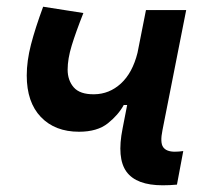

<svg xmlns="http://www.w3.org/2000/svg" viewBox="-20 -548 626 578"><path d="M217.8 -151.4Q145.5 -151.4 103 -195.8Q60.5 -240.2 60.5 -320.8Q60.5 -364.3 73.2 -413.6Q85.9 -462.9 109.9 -527.8L231 -508.8Q208 -450.7 195.8 -410.6Q183.6 -370.6 183.6 -338.4Q183.6 -306.2 202.1 -284.9Q220.7 -263.7 263.2 -264.2Q309.1 -264.6 344 -296.6Q378.9 -328.6 394 -389.2L419.4 -517.6H540.5L469.2 -156.7Q461.4 -118.7 471.2 -105Q481 -91.3 506.3 -91.3Q518.6 -91.3 531.7 -93.3L512.7 7.8Q502.9 8.8 491.5 9.3Q480 9.8 469.7 9.8Q390.6 9.8 360.8 -31Q331.1 -71.8 349.1 -161.6L362.8 -231.9H352.5Q336.4 -202.1 304.7 -176.8Q272.9 -151.4 217.8 -151.4Z"/></svg>

Font: Cascadia Code NF SemiBold
Style: Italic
Weight: 600
Italic angle: -10°
Monospace: yes
Designer: Aaron Bell
Foundry: Saja Typeworks
Version: Version 2404.023; ttfautohint (v1.8.4)